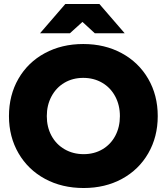

<svg xmlns="http://www.w3.org/2000/svg" viewBox="-20 -932 837 964"><path d="M25 -349Q25 -454 72.5 -536.5Q120 -619 205 -665Q290 -711 398 -711Q506 -711 591 -665Q676 -619 724 -536.5Q772 -454 772 -349Q772 -245 724.5 -162.5Q677 -80 592.5 -34Q508 12 400 12Q291 12 206 -34Q121 -80 73 -162.5Q25 -245 25 -349ZM400 -158Q453 -158 494.5 -182.5Q536 -207 559 -250.5Q582 -294 582 -349Q582 -404 558.5 -448Q535 -492 493 -516.5Q451 -541 398 -541Q345 -541 303.5 -516.5Q262 -492 238.5 -448Q215 -404 215 -349Q215 -294 238.5 -250.5Q262 -207 304.5 -182.5Q347 -158 400 -158ZM394 -822 331 -765H181L308 -912H479L606 -765H456Z"/></svg>

Font: Oak Sans Black
Style: Regular
Weight: 900
Designer: Erik Kennedy, Walven
Foundry: Erik Kennedy, Walven
Version: Version 1.000